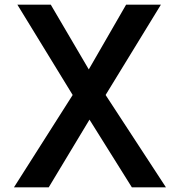

<svg xmlns="http://www.w3.org/2000/svg" viewBox="-20 -767 763 814"><path d="M39.1 27.3 288.1 -364.3 53.7 -747.1H195.3L356.4 -472.7L514.6 -747.1H662.1L427.7 -364.3L683.6 27.3H539.1L359.4 -259.8L186.5 27.3Z"/></svg>

Font: GenEi M Gothic v2 Medium
Style: Regular
Weight: 500
Version: Version 2.0